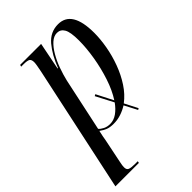

<svg xmlns="http://www.w3.org/2000/svg" viewBox="-249 -639 972 972"><g transform="rotate(-45 237.0 -153.0)"><path d="M338 48 302 -21Q280 -7 254.5 1.5Q229 10 201 10Q175 10 158.5 3.5Q142 -3 124 -16Q120 2 117.5 14.5Q115 27 113 40L87 167Q84 180 83 188.5Q82 197 82 203Q82 220 93.5 225Q105 230 133 230H153L151 240H-17L128 -438Q132 -458 134.5 -472.5Q137 -487 137 -495Q137 -514 127.5 -520Q118 -526 91 -526H74L77 -536H227L198 -389H201Q227 -457 264.5 -501.5Q302 -546 358 -546Q457 -546 457 -385Q457 -341 448 -290Q439 -239 420.5 -189Q402 -139 374.5 -97Q347 -55 310 -27L346 43ZM188 -2Q214 -2 237.5 -18.5Q261 -35 281 -63L232 -157L241 -162L287 -72Q315 -115 334.5 -174Q354 -233 364.5 -296Q375 -359 375 -413Q375 -473 361.5 -496Q348 -519 323 -519Q300 -519 279 -500Q258 -481 240 -450Q222 -419 209 -383Q196 -347 188 -313L127 -28Q135 -18 151 -10Q167 -2 188 -2Z"/></g></svg>

Font: Noto Serif Display ExtraCondensed
Style: Italic
Weight: 400
Width: 2
Italic angle: -12°
Designer: Monotype Design Team
Foundry: Monotype Imaging Inc.
Version: Version 2.009